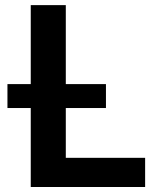

<svg xmlns="http://www.w3.org/2000/svg" viewBox="-20 -748 639 768"><path d="M103 0V-727.5H243.2V-116.7H560.5V0ZM9.8 -315.9V-411.6H403.8V-315.9Z"/></svg>

Font: Inter
Style: 650
Weight: 650
Designer: Rasmus Andersson
Foundry: rsms
Version: Version 4.001;git-66647c0bb